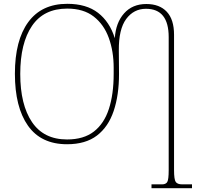

<svg xmlns="http://www.w3.org/2000/svg" viewBox="-20 -745 1038 1005"><path d="M773 240V220H828Q848 220 855.5 207.5Q863 195 863 146V-551Q863 -699 744 -699Q680 -699 640.5 -645.5Q601 -592 602 -481L603 -358Q603 -247 575 -164Q547 -81 487.5 -35.5Q428 10 331 10Q195 10 126.5 -87Q58 -184 58 -359Q58 -534 128 -629.5Q198 -725 332 -725Q432 -725 493 -678Q554 -631 581 -545Q586 -626 629.5 -675Q673 -724 746 -724Q815 -724 853 -683.5Q891 -643 891 -563V145Q891 195 900 207.5Q909 220 934 220H985V240ZM331 -15Q418 -15 471.5 -56.5Q525 -98 550 -175Q575 -252 575 -358V-390Q575 -476 549.5 -546.5Q524 -617 470.5 -658.5Q417 -700 332 -700Q209 -700 147.5 -609.5Q86 -519 86 -358Q86 -197 147.5 -106Q209 -15 331 -15Z"/></svg>

Font: Noto Serif Thin
Style: Regular
Weight: 100
Designer: Monotype Design Team
Foundry: Monotype Imaging Inc.
Version: Version 2.015